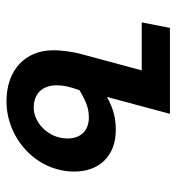

<svg xmlns="http://www.w3.org/2000/svg" viewBox="4 -536 544 592"><g transform="rotate(90 276.0 -240.0)"><path d="M292 12C408 12 509 -81 509 -197C509 -272 463 -325 381 -325C346 -325 318 -319 279 -298L331 -492H66L49 -405H197L145 -212C141 -196 135 -163 135 -132C135 -45 197 12 292 12ZM312 -72C272 -72 243 -95 243 -144C243 -164 248 -185 258 -213C295 -235 316 -242 342 -242C383 -242 407 -217 407 -176C407 -118 359 -72 312 -72Z"/></g></svg>

Font: Source Sans Pro Semibold
Style: Italic
Weight: 600
Italic angle: -11°
Designer: Paul D. Hunt
Foundry: Adobe Systems Incorporated
Version: Version 3.006;hotconv 1.0.111;makeotfexe 2.5.65597